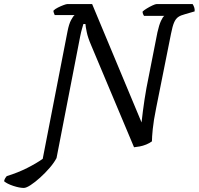

<svg xmlns="http://www.w3.org/2000/svg" viewBox="-143 -724 977 944"><path d="M-26 200Q-47 200 -77.5 190Q-108 180 -123 167Q-121 158 -117 151.5Q-113 145 -110 142Q-55 125 -9.5 102Q36 79 67 57L189 -570Q196 -606 206.5 -625.5Q217 -645 224 -650H126Q125 -653 122 -660Q119 -667 120 -672Q128 -680 142 -687Q156 -694 169.5 -699Q183 -704 188 -704H310L553 -122Q556 -149 559.5 -177Q563 -205 567.5 -234Q572 -263 577 -291L631 -565Q639 -601 648.5 -621.5Q658 -642 665 -646H565Q563 -649 560.5 -654.5Q558 -660 558 -667Q565 -674 579 -682.5Q593 -691 607 -697.5Q621 -704 627 -704H804Q808 -698 811.5 -689Q815 -680 814 -668L766 -654Q746 -649 733.5 -640.5Q721 -632 713 -613.5Q705 -595 698 -559L625 -194Q612 -130 608 -89Q604 -48 604 -29Q592 -20 576 -13.5Q560 -7 544 -4Q528 -1 516 0L305 -502Q289 -539 283.5 -566Q278 -593 277 -606H267Q266 -602 261 -585.5Q256 -569 251 -544L135 53Q123 76 101 101.5Q79 127 54 149.5Q29 172 7.5 186Q-14 200 -26 200Z"/></svg>

Font: Texturina Medium
Style: Italic
Weight: 500
Italic angle: -11°
Designer: Guillermo Torres Carreño
Foundry: Omnibus-Type
Version: Version 1.002